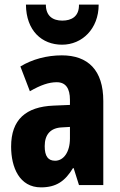

<svg xmlns="http://www.w3.org/2000/svg" viewBox="-20 -865 520 829"><path d="M406 -845H321C322 -794 289 -776 249 -776C208 -776 178 -796 178 -845H92C93 -732 161 -672 248 -672C334 -672 406 -740 406 -845ZM247 -626C182 -626 119 -609 68 -578L109 -471C156 -498 191 -510 225 -510C264 -510 282 -483 282 -434V-412L211 -409C92 -404 28 -349 28 -232C28 -142 64 -56 157 -56C223 -56 261 -83 295 -139H298L321 -66H426V-429C426 -562 360 -626 247 -626ZM248 -315 282 -317V-267C282 -209 255 -171 218 -171C188 -171 173 -190 173 -234C173 -284 198 -313 248 -315Z"/></svg>

Font: Noto Sans Malayalam UI ExtraCondensed ExtraBold
Style: Regular
Weight: 800
Width: 2
Designer: Jelle Bosma - Monotype Design Team
Foundry: Monotype Imaging Inc.
Version: Version 2.104